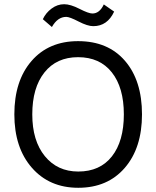

<svg xmlns="http://www.w3.org/2000/svg" viewBox="-20 -882 740 910"><path d="M48 -340Q48 -499 129.5 -593Q211 -687 350 -687Q492 -687 572.5 -593.5Q653 -500 653 -340Q653 -181 571.5 -86.5Q490 8 351 8Q214 8 131 -87Q48 -182 48 -340ZM133 -340Q133 -215 192.5 -142Q252 -69 351 -69Q454 -69 510.5 -141Q567 -213 567 -340Q567 -467 510 -539Q453 -611 350 -611Q248 -611 190.5 -538.5Q133 -466 133 -340ZM472 -861 521 -827Q489 -758 422 -758Q395 -758 352.5 -780Q310 -802 294 -802Q253 -802 226 -754L183 -791Q197 -821 224.5 -841.5Q252 -862 284 -862Q314 -862 357 -840Q400 -818 418 -818Q452 -818 472 -861Z"/></svg>

Font: Hind Regular
Style: Regular
Weight: 400
Designer: Manushi Parikh, Satya Rajpurohit
Foundry: Indian Type Foundry
Version: Version 1.201;PS 1.0;hotconv 1.0.78;makeotf.lib2.5.61930; tt